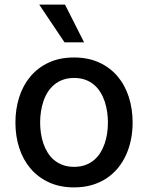

<svg xmlns="http://www.w3.org/2000/svg" viewBox="-20 -802 642 833"><path d="M46.9 -270.2Q46.9 -328.1 63 -379.4Q79.2 -430.8 111.2 -469.3Q143.1 -507.8 190.7 -530.2Q238.3 -552.6 301.1 -552.6Q362.6 -552.6 410 -530.9Q457.4 -509.2 489.7 -471.2Q522 -433.2 538.7 -381.6Q555.4 -329.9 555.4 -270.2Q555.4 -231.9 548.1 -196Q540.8 -160.2 526.5 -128.9Q512.1 -97.7 490.8 -71.9Q469.5 -46.2 441.2 -27.7Q413 -9.2 378 0.9Q343 11 301.1 11Q240.1 11 192.8 -10.7Q145.6 -32.3 113.1 -70.1Q80.6 -108 63.7 -159.4Q46.9 -210.9 46.9 -270.2ZM301.5 -78.1Q328.5 -78.1 349.6 -85.8Q370.7 -93.4 387.1 -106.9Q403.4 -120.4 415 -138.7Q426.5 -157 433.9 -178.4Q441.4 -199.9 444.8 -223.4Q448.2 -246.8 448.2 -270.6Q448.2 -293.7 444.8 -316.9Q441.4 -340.2 434.3 -361.7Q427.2 -383.2 415.7 -401.8Q404.1 -420.5 387.8 -434.3Q371.4 -448.2 350 -456Q328.5 -463.8 301.5 -463.8Q274.9 -463.8 253.4 -456.1Q231.9 -448.5 215.6 -434.8Q199.2 -421.2 187.5 -402.9Q175.8 -384.6 168.5 -363.1Q161.2 -341.6 157.7 -318Q154.1 -294.4 154.1 -270.6Q154.1 -247.5 157.5 -224.3Q160.9 -201 168.1 -179.7Q175.4 -158.4 187 -139.7Q198.5 -121.1 215 -107.4Q231.5 -93.8 253 -85.9Q274.5 -78.1 301.5 -78.1ZM150.2 -782H262.1L344.8 -618.3H259.9Z"/></svg>

Font: Inter P Medium
Style: Regular
Weight: 500
Designer: Rasmus Andersson
Foundry: rsms
Version: Version 3.018;git-588b23468